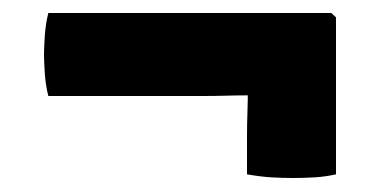

<svg xmlns="http://www.w3.org/2000/svg" viewBox="-20 -406 580 288"><path d="M52.5 -386.5Q48.5 -371 47.2 -352.5Q46 -334 46 -324.5Q46 -314.5 47.2 -296Q48.5 -277.5 52.5 -262H283.5Q303.5 -262 320 -262.5Q336.5 -263 355.5 -263L484 -262V-380L477 -386.5ZM351.5 -277Q352 -257.5 351.2 -238.8Q350.5 -220 350.5 -200V-144.5Q370.5 -141 386.8 -140Q403 -139 419.5 -139Q436.5 -139 452.5 -140Q468.5 -141 484 -144.5V-333.5H350.5Z"/></svg>

Font: Signika SC
Style: Regular
Weight: 300
Designer: Anna Giedryś
Foundry: Anna Giedryś
Version: Version 2.000